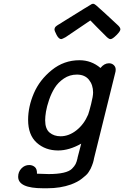

<svg xmlns="http://www.w3.org/2000/svg" viewBox="-20 -797 658 1017"><path d="M76.2 139.2Q76.2 113.3 93.5 95.2Q110.8 77.1 134.8 77.1Q151.9 77.1 164.3 87.6Q176.8 98.1 175.8 123Q217.8 125 237.8 125Q284.7 125 315.9 117.9Q347.2 110.8 361.1 96.9Q375 83 380.6 71.5Q386.2 60.1 390.1 43Q391.1 39.1 391.1 37.1Q405.3 -18.1 410.2 -36.1Q346.2 0 288.1 0Q220.2 0 174.6 -41Q128.9 -82 128.9 -162.1Q128.9 -231.9 159.4 -303Q189.9 -374 254.4 -426Q318.8 -478 400.9 -478Q463.9 -478 512.2 -437Q532.2 -461.9 557.1 -461.9Q572.3 -461.9 582.5 -452.4Q592.8 -442.9 592.8 -428.2Q592.8 -418.5 589.8 -409.2L478 42L476.1 51.8Q474.1 60.5 472.7 64.7Q471.2 68.8 467.5 79.3Q463.9 89.8 460 96.9Q456.1 104 449.5 114.5Q442.9 125 433.8 132.6Q424.8 140.1 413.8 149.2Q402.8 158.2 387.9 166Q373 173.8 356 180.2Q299.8 200.2 231 200.2H208Q76.2 200.2 76.2 139.2ZM219.2 -160.2Q219.2 -114.3 242.7 -94.7Q266.1 -75.2 300.8 -75.2Q344.7 -75.2 384.8 -106.7Q424.8 -138.2 446.8 -189.9Q451.7 -203.1 462.4 -245.1Q473.1 -287.1 473.1 -307.1Q473.1 -347.2 451.2 -374.5Q429.2 -401.9 387.2 -401.9Q349.1 -401.9 318.6 -381.3Q288.1 -360.8 270 -332Q252 -303.2 240 -268.1Q228 -232.9 223.6 -206.1Q219.2 -179.2 219.2 -160.2ZM268.6 -641.1Q268.6 -645 270 -648.4Q271.5 -651.9 273.4 -654.5Q275.4 -657.2 280.5 -660.6Q285.6 -664.1 288.6 -666Q291.5 -668 299.6 -672.4Q307.6 -676.8 311.5 -680.2Q464.4 -775.4 466.8 -775.9Q469.7 -776.9 472.7 -776.9H473.6Q479.5 -776.9 489 -769Q498.5 -761.2 534.7 -728Q572.8 -691.9 601.6 -666Q617.7 -651.9 617.7 -641.8Q617.7 -631.8 596.7 -610.8Q575.7 -589.8 565.4 -589.8Q557.6 -589.8 547.1 -599.4Q536.6 -608.9 492.7 -653.8Q472.7 -674.8 459.5 -688H457.5L327.6 -600.1Q309.6 -590.3 304.7 -589.8Q291.5 -589.8 280 -611.6Q268.6 -633.3 268.6 -641.1Z"/></svg>

Font: CMU Concrete
Style: BoldItalic
Weight: 700
Italic angle: -14.04°
Version: Version 0.7.0